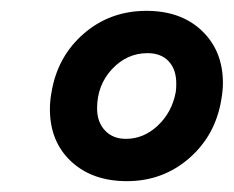

<svg xmlns="http://www.w3.org/2000/svg" viewBox="-20 -727 431 354"><path d="M72 -526Q72 -541 75 -557Q86 -623 134.5 -665Q183 -707 250 -707Q314 -707 352.5 -670Q391 -633 391 -574Q391 -560 388 -543Q377 -477 328.5 -435Q280 -393 214 -393Q150 -393 111 -429.5Q72 -466 72 -526ZM212 -471Q245 -471 271 -495.5Q297 -520 304 -557Q305 -563 305 -573Q305 -599 291 -614Q277 -629 252 -629Q214 -629 186.5 -599.5Q159 -570 159 -527Q159 -502 173.5 -486.5Q188 -471 212 -471Z"/></svg>

Font: Oak Sans Semibold
Style: Italic
Weight: 600
Italic angle: -9.49998°
Foundry: Erik Kennedy, Walven
Version: Version 1.000